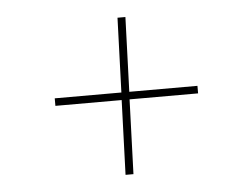

<svg xmlns="http://www.w3.org/2000/svg" viewBox="-39 -560 659 508"><g transform="rotate(-5 291.0 -306.0)"><path d="M275 -98 282 -296H106V-316H283L290 -514H311L304 -316H485V-296H303L296 -98Z"/></g></svg>

Font: Literata 72pt SemiBold
Style: Italic
Weight: 600
Italic angle: -2°
Designer: Latin by Veronika Burian and Jose Scaglione. Greek by Irene Vlachou. Cyrillic by Vera Evstafieva
Foundry: TypeTogether
Version: Version 3.002